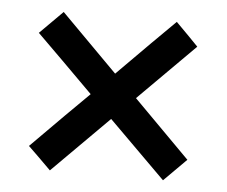

<svg xmlns="http://www.w3.org/2000/svg" viewBox="-39 -624 599 507"><g transform="rotate(5 260.5 -370.0)"><path d="M110.4 -580.1Q89.8 -559.6 49.8 -519.5Q110.4 -460 200.2 -370.1Q149.4 -320.3 49.8 -219.7Q70.3 -200.2 110.4 -160.2Q160.2 -210 259.8 -309.6Q328.1 -242.2 410.2 -160.2Q429.7 -179.7 469.7 -219.7Q410.2 -279.3 320.3 -370.1Q370.1 -419.9 469.7 -519.5Q450.2 -540 410.2 -580.1Q359.4 -530.3 259.8 -429.7Q192.4 -498 110.4 -580.1Z"/></g></svg>

Font: Alibu-Mazigh Belqasem 1
Style: Bold
Weight: 400
Designer: Mazigh Mubarik Belqasem
Version: Version 1.0